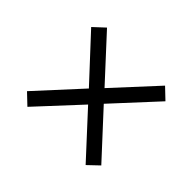

<svg xmlns="http://www.w3.org/2000/svg" viewBox="-101 -714 711 711"><g transform="rotate(45 255.0 -358.0)"><path d="M103 -150 61 -190 216 -359 61 -526 104 -566 256 -401 408 -566 450 -526 295 -358 450 -190 408 -150 256 -315Z"/></g></svg>

Font: Noto Serif SemiCondensed
Style: Regular
Weight: 400
Width: 4
Designer: Monotype Design Team
Foundry: Monotype Imaging Inc.
Version: Version 2.013